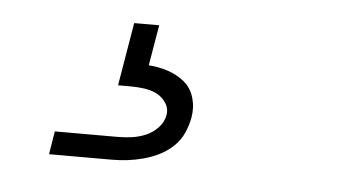

<svg xmlns="http://www.w3.org/2000/svg" viewBox="-30 -43 561 306"><g transform="rotate(5 250.0 110.0)"><path d="M57 220 63 183H163Q175 183 186 181.5Q197 180 208 175.5Q219 171 227.5 162Q236 153 238 142Q240 131 234 122Q228 113 219 108.5Q210 104 199 102.5Q188 101 177 101H157L174 0H214L203 65Q219 66 234 71Q249 76 260.5 85.5Q272 95 276.5 110.5Q281 126 278 142Q276 154 270.5 166.5Q265 179 255 188.5Q245 198 233 204Q221 210 208 213.5Q195 217 182.5 218.5Q170 220 157 220Z"/></g></svg>

Font: Iosevka Curly Slab XLtObl
Style: Regular
Weight: 200
Italic angle: -9°
Monospace: yes
Designer: Belleve Invis
Foundry: Belleve Invis
Version: Version 11.1.0; ttfautohint (v1.8.3)